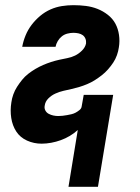

<svg xmlns="http://www.w3.org/2000/svg" viewBox="-20 -548 540 743"><path d="M245 175 281 -45Q267 -32 250 -22Q233 -12 215 -5.5Q197 1 178 4.5Q159 8 141 8Q111 8 84.5 -4Q58 -16 43 -39Q28 -62 23.5 -91.5Q19 -121 24 -152Q26 -167 31.5 -182.5Q37 -198 46 -212Q55 -226 65.5 -239Q76 -252 89.5 -262.5Q103 -273 117.5 -281.5Q132 -290 147 -296.5Q162 -303 177.5 -308Q193 -313 208.5 -316.5Q224 -320 240 -323Q256 -326 270.5 -333Q285 -340 297.5 -352.5Q310 -365 313 -380Q314 -390 310.5 -398.5Q307 -407 300 -412Q293 -417 283.5 -419Q274 -421 264 -421Q253 -421 241 -418Q229 -415 219.5 -407.5Q210 -400 203.5 -389Q197 -378 195 -367H66Q70 -389 79 -411Q88 -433 102.5 -452Q117 -471 135.5 -486.5Q154 -502 175.5 -511.5Q197 -521 219.5 -524.5Q242 -528 264 -528Q289 -528 312.5 -525Q336 -522 357.5 -513.5Q379 -505 397.5 -490.5Q416 -476 426.5 -456.5Q437 -437 440.5 -413Q444 -389 440 -365Q438 -350 432.5 -334.5Q427 -319 418 -305.5Q409 -292 398 -279.5Q387 -267 373.5 -256.5Q360 -246 346.5 -237.5Q333 -229 317.5 -222.5Q302 -216 287 -211.5Q272 -207 256.5 -203.5Q241 -200 225.5 -196.5Q210 -193 194.5 -186Q179 -179 167 -167Q155 -155 153 -139Q151 -129 155.5 -120.5Q160 -112 168.5 -107.5Q177 -103 186.5 -101Q196 -99 206 -99Q214 -99 222.5 -100Q231 -101 239.5 -102.5Q248 -104 256.5 -106Q265 -108 272.5 -112Q280 -116 287.5 -122Q295 -128 296 -136L304 -181H418L359 175Z"/></svg>

Font: Iosevka Curly Heavy
Style: Italic
Weight: 900
Italic angle: -9°
Monospace: yes
Designer: Belleve Invis
Foundry: Belleve Invis
Version: Version 22.1.2; ttfautohint (v1.8.4)